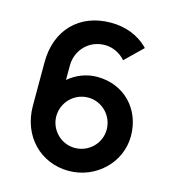

<svg xmlns="http://www.w3.org/2000/svg" viewBox="-111 -826 844 933"><g transform="rotate(15 311.0 -359.5)"><path d="M336.5 -462.5C283.5 -462.5 232.5 -442.5 193 -408.5V-481.5C193 -554.5 248.5 -621.5 332.5 -621.5C372 -621.5 410.5 -603 436 -573L523 -657.5C472 -710.5 405.5 -734 332.5 -734C175.5 -734 70 -628.5 70 -465V-246C70 -93 178 15 319 15C454.5 15 568.5 -91.5 568.5 -226.5C568.5 -362 472 -462.5 336.5 -462.5ZM319 -100.5C249 -100.5 193 -158.5 193 -226.5C193 -296.5 250 -354 320 -354C390 -354 446.5 -296.5 446.5 -226.5C446.5 -156.5 389 -100.5 319 -100.5Z"/></g></svg>

Font: Hauora
Style: Bold
Weight: 700
Designer: Wayne Shih
Foundry: WCYS
Version: Version 1.001;hotconv 1.0.109;makeotfexe 2.5.65596